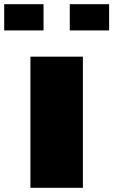

<svg xmlns="http://www.w3.org/2000/svg" viewBox="-20 -895 665 915"><path d="M125 0H375V-625H125ZM312.5 -750H500V-875H312.5ZM0 -750H187.5V-875H0Z"/></svg>

Font: Faithful 32x
Style: Bold
Weight: 400
Foundry: Faithful Resource Pack
Version: Version 1.0; January 27, 2023